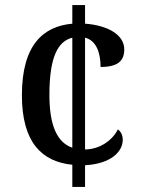

<svg xmlns="http://www.w3.org/2000/svg" viewBox="-20 -734 559 754"><path d="M264 -87V0H314V-85C417 -91 462 -139 462 -185C462 -203 455 -217 443 -226C422 -184 374 -148 314 -147V-586C358 -575 375 -527 375 -471C444 -471 468 -496 468 -540C468 -599 400 -635 314 -641V-714H264V-641C151 -631 66 -559 66 -360C66 -174 145 -99 264 -87ZM264 -586V-154C202 -175 174 -246 174 -361C174 -514 209 -572 264 -586Z"/></svg>

Font: Noto Serif Ethiopic SemiCondensed Medium
Style: Regular
Weight: 500
Width: 4
Designer: Monotype Design Team
Foundry: Monotype Imaging Inc.
Version: Version 2.102